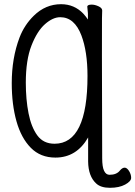

<svg xmlns="http://www.w3.org/2000/svg" viewBox="-20 -733 645 915"><path d="M400 -78Q345 18 244 18Q173 18 127 -28.5Q81 -75 58.5 -155Q36 -235 36 -337Q36 -456 73 -554Q96 -614 141 -658Q197 -713 271 -713Q334 -713 377 -668Q389 -655 399 -640V-669Q399 -676 397.5 -685Q396 -694 396 -701Q396 -711 417 -711Q432 -711 449.5 -703Q467 -695 467 -683Q467 -671 466 -646Q465 -622 467 21Q467 62 476 81Q485 100 502 100Q536 100 552 79Q563 66 574 66Q585 66 595 82Q605 98 605 114.5Q605 131 576.5 146.5Q548 162 504 162Q460 162 438 141Q401 107 400 37ZM240 -48Q397 -48 397 -371Q397 -487 368 -564Q335 -651 267 -651Q232 -651 194.5 -618Q157 -585 130 -516Q103 -447 103 -339Q103 -259 116 -193Q129 -127 158 -87.5Q187 -48 240 -48Z"/></svg>

Font: Moon Stars Kai HW
Style: Regular
Weight: 400
Designer: GuiWonder
Version: Version 1.101